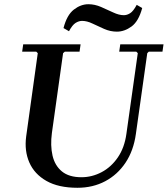

<svg xmlns="http://www.w3.org/2000/svg" viewBox="-20 -880 795 910"><path d="M550 -670H755L750 -635H685L678 -628L624 -245Q613 -166 575 -109Q537 -52 478.5 -21Q420 10 347 10Q257 10 200 -22.5Q143 -55 119 -110Q95 -165 104 -233L159 -628L152 -635H85L90 -670H362L357 -635H287L279 -628L226 -250Q218 -190 229 -142.5Q240 -95 273.5 -67.5Q307 -40 366 -40Q416 -40 461.5 -64Q507 -88 538.5 -134Q570 -180 579 -245L633 -628L626 -635H545ZM628 -857 654 -842Q637 -779 603.5 -754.5Q570 -730 534 -730Q503 -730 473.5 -743Q444 -756 418 -768.5Q392 -781 369 -781Q354 -781 338.5 -771.5Q323 -762 307 -732L281 -747Q297 -809 330 -834.5Q363 -860 399 -860Q429 -860 459 -847Q489 -834 516.5 -821Q544 -808 567 -808Q582 -808 597 -817.5Q612 -827 628 -857Z"/></svg>

Font: Brygada 1918 SemiBold
Style: Italic
Weight: 600
Italic angle: -8°
Designer: Mateusz Machalski | Borys Kosmynka | Przemek Hoffer
Foundry: NIEPODLEGLA 2018
Version: Version 3.006